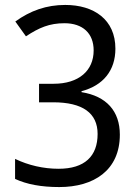

<svg xmlns="http://www.w3.org/2000/svg" viewBox="-20 -811 560 777"><path d="M220 -54C360 -54 465 -122 465 -266C465 -361 411 -422 310 -438V-442C398 -465 447 -526 447 -614C447 -732 360 -791 244 -791C168 -791 103 -768 42 -724L85 -664C138 -699 180 -717 241 -717C315 -717 359 -676 359 -607C359 -525 299 -472 197 -472H138V-397H195C315 -397 375 -353 375 -269C375 -179 323 -128 217 -128C156 -128 95 -142 41 -168V-87C88 -65 147 -54 220 -54Z"/></svg>

Font: Noto Sans Malayalam UI SemiCondensed
Style: Regular
Weight: 400
Width: 4
Designer: Jelle Bosma - Monotype Design Team
Foundry: Monotype Imaging Inc.
Version: Version 2.104